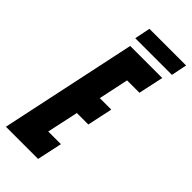

<svg xmlns="http://www.w3.org/2000/svg" viewBox="-273 -861 911 911"><g transform="rotate(45 182.5 -405.0)"><path d="M-17 0 129 -688H344L317 -562H234L202 -411H279L252 -284H175L141 -126H226L199 0ZM120 -731 136 -810H382L366 -731Z"/></g></svg>

Font: Saira Ultra Condensed Black
Style: Italic
Weight: 900
Width: 1
Italic angle: -12°
Designer: Hector Gatti with collaboration of the Omnibus-Type team
Foundry: Omnibus-Type
Version: Version 1.001; ttfautohint (v1.8)